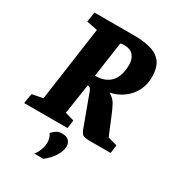

<svg xmlns="http://www.w3.org/2000/svg" viewBox="-220 -761 989 1096"><g transform="rotate(30 274.5 -213.5)"><path d="M-14 0 -3 -65 68 -79 137 -569 66 -583 75 -648H339Q397 -648 443.5 -636Q490 -624 517 -590.5Q544 -557 544 -492Q544 -442 523 -401.5Q502 -361 465 -333.5Q428 -306 378 -295Q409 -279 424.5 -250.5Q440 -222 454 -187L502 -71L563 -54L556 0H420Q384 0 372.5 -8Q361 -16 351 -43L277 -244Q272 -258 266 -263.5Q260 -269 250 -269L220 -71L279 -54L272 0ZM258 -337Q326 -337 361 -375.5Q396 -414 396 -489Q396 -527 376 -549.5Q356 -572 318 -572Q306 -572 300.5 -571Q295 -570 291 -568ZM181 221Q198 198 206 174.5Q214 151 214 132Q214 118 210.5 103.5Q207 89 197 75Q209 63 223.5 52.5Q238 42 261 42Q293 42 306.5 57.5Q320 73 320 93Q320 124 297.5 159.5Q275 195 240 221Z"/></g></svg>

Font: Faustina ExtraBold
Style: Italic
Weight: 800
Italic angle: -8°
Designer: Alfonso Garcia
Foundry: http://www.omnibus-type.com
Version: Version 1.200